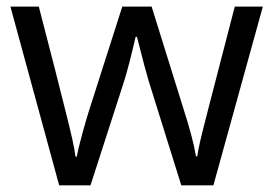

<svg xmlns="http://www.w3.org/2000/svg" viewBox="-20 -555 818 575"><path d="M619.1 0H522.9L424.8 -314Q418 -335 390.1 -444.8H386.2Q365.7 -356.4 352.1 -313L251 0H157.2L11.2 -535.2H96.2Q154.8 -309.6 174.8 -228Q202.6 -119.6 206.1 -85.9H210Q214.4 -110.8 227.5 -158.4Q240.7 -206.1 248 -228L346.2 -535.2H434.1L529.8 -228Q558.1 -140.6 566.9 -86.9H570.8Q573.2 -104.5 580.1 -135Q586.9 -165.5 683.1 -535.2H767.1Z"/></svg>

Font: Open Sans Hebrew
Style: Regular
Weight: 400
Foundry: Ascender Corporation, Yanek Iontef
Version: Version 2.001;PS 002.001;hotconv 1.0.70;makeotf.lib2.5.58329